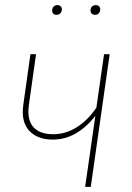

<svg xmlns="http://www.w3.org/2000/svg" viewBox="-20 -731 517 751"><path d="M335 0H313L353 -278Q319 -234 277 -209.5Q235 -185 186 -185Q133 -185 101 -213Q69 -241 69 -294Q69 -302 71 -320L99 -519H121L93 -321Q91 -303 91 -295Q91 -251 116 -228.5Q141 -206 188 -206Q237 -206 280.5 -233.5Q324 -261 357 -310L387 -519H409ZM184 -690Q184 -699 189.5 -705Q195 -711 205 -711Q212 -711 217 -706.5Q222 -702 222 -694Q222 -685 216 -679Q210 -673 201 -673Q193 -673 188.5 -677.5Q184 -682 184 -690ZM334 -690Q334 -699 339.5 -705Q345 -711 355 -711Q363 -711 367.5 -706.5Q372 -702 372 -694Q372 -685 366.5 -679Q361 -673 352 -673Q344 -673 339 -677.5Q334 -682 334 -690Z"/></svg>

Font: Fira Sans Condensed Thin
Style: Italic
Weight: 250
Width: 3
Italic angle: -8°
Designer: Carrois Corporate & Edenspiekermann AG
Foundry: Carrois Corporate GbR & Edenspiekermann AG
Version: Version 4.203